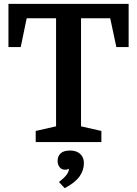

<svg xmlns="http://www.w3.org/2000/svg" viewBox="-20 -740 714 1000"><path d="M24 -720H650V-495H586L554 -645H402V-82L508 -58V0H166V-58L272 -82V-645H119L88 -495H24ZM345 44Q378 44 397.5 61.5Q417 79 417 109Q417 148 393.5 180Q370 212 317 240L287 208Q313 188 325.5 172Q338 156 339 141L336 139Q333 144 319 144Q300 144 290 130Q280 116 280 99Q280 73 296 58.5Q312 44 345 44Z"/></svg>

Font: Domine
Style: Regular
Weight: 400
Designer: Pablo Impallari, Rodrigo Fuenzalida, Brenda Gallo
Foundry: Pablo Impallari, Rodrigo Fuenzalida, Brenda Gallo
Version: Version 2.000;September 19, 2022;FontCreator 14.0.0.2877 64-